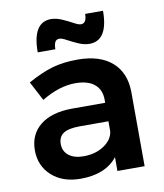

<svg xmlns="http://www.w3.org/2000/svg" viewBox="-84 -815 758 889"><g transform="rotate(-10 295.0 -370.0)"><path d="M238.8 -649.9Q223.6 -649.9 217.8 -638.2Q211.9 -626.5 211.9 -605H128.9Q128.9 -746.1 215.8 -746.1Q240.2 -746.1 267.3 -734.1Q294.4 -722.2 316.2 -710.2Q337.9 -698.2 349.1 -698.2Q376 -698.2 376 -742.2H460Q460 -602.1 372.1 -602.1Q347.7 -602.1 320.6 -614Q293.5 -626 271.7 -637.9Q250 -649.9 238.8 -649.9ZM524.9 0H397V-64.9Q340.8 5.9 224.1 5.9Q139.2 5.9 88.1 -40.8Q37.1 -87.4 37.1 -160.2Q37.1 -234.9 90.3 -277.6Q143.6 -320.3 240.2 -320.8H396V-335Q396 -382.3 365 -408.2Q334 -434.1 274.9 -434.1Q199.7 -434.1 116.2 -383.8L68.8 -474.1Q131.3 -508.8 183.1 -524.4Q234.9 -540 304.2 -540Q408.7 -540 465.8 -490Q522.9 -439.9 523.9 -350.1ZM254.9 -94.2Q311 -94.2 350.8 -120.6Q390.6 -147 396 -186V-233.9H261.2Q209 -233.9 184.6 -218.3Q160.2 -202.6 160.2 -168Q160.2 -134.3 185.5 -114.3Q210.9 -94.2 254.9 -94.2Z"/></g></svg>

Font: Montserrat-Arabic Medium
Style: Regular
Weight: 500
Designer: Mohamed Gaber
Foundry: Kief Type Foundry
Version: Version 5.008;PS 005.008;hotconv 1.0.88;makeotf.lib2.5.64775